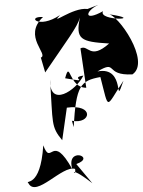

<svg xmlns="http://www.w3.org/2000/svg" viewBox="-20 -743 588 790"><path d="M340 -706C278 -714 182 -633 227 -681C137 -621 88 -677 157 -673C72 -593 182 -519 148 -506L166 -445C256 -578 298 -631 309 -671C290 -581 312 -571 429 -564C350 -494 344 -561 311 -544L335 -382C262 -381 269 -501 248 -421C364 -401 260 -423 323 -432C293 -370 183 -298 186 -415C198 -234 189 -223 236 -166L255 -300C369 -316 356 -231 276 -246L283 -220C293 -391 311 -411 393 -426C430 -285 413 -298 488 -411C446 -289 502 -473 381 -449C466 -499 408 -431 525 -437C602 -489 464 -687 424 -685C589 -661 381 -655 404 -697C323 -652 330 -697 384 -723ZM294 -68C379 -98 248 -141 278 -46C192 -202 192 -55 158 -145C147 35 80 -5 97 11C129 72 236 -64 289 -48C296 -3 247 -77 360 11Z"/></svg>

Font: Asimov Silicon
Style: Regular
Weight: 400
Designer: Google
Version: Version 2.000980; 2014